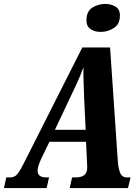

<svg xmlns="http://www.w3.org/2000/svg" viewBox="-56 -955 711 975"><path d="M-36 0 -24 -54H-5Q17 -54 30.5 -69Q44 -84 68 -132L362 -714H503L542 -141Q544 -104 553.5 -79Q563 -54 589 -54H607L594 0H298L310 -54H329Q356 -54 371.5 -65.5Q387 -77 387 -105Q387 -111 386.5 -116.5Q386 -122 386 -127L381 -235H195L152 -146Q135 -108 135 -88Q135 -54 179 -54H193L181 0ZM307 -474 223 -296H379L371 -465Q370 -510 368.5 -544Q367 -578 368 -614Q359 -590 351 -570Q343 -550 332.5 -528Q322 -506 307 -474ZM456 -793Q425 -793 404 -807Q383 -821 383 -852Q383 -897 412.5 -916Q442 -935 478 -935Q508 -935 530.5 -921.5Q553 -908 553 -876Q553 -833 522.5 -813Q492 -793 456 -793Z"/></svg>

Font: Noto Serif ExtraCondensed ExtraBold
Style: Italic
Weight: 800
Width: 2
Italic angle: -12°
Designer: Monotype Design Team
Foundry: Monotype Imaging Inc.
Version: Version 2.013